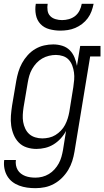

<svg xmlns="http://www.w3.org/2000/svg" viewBox="-20 -770 545 1003"><path d="M165 213Q143 213 121.5 210Q100 207 80 199.5Q60 192 44 179.5Q28 167 17.5 149Q7 131 3 109.5Q-1 88 2 66H63Q61 80 63.5 93.5Q66 107 72.5 118Q79 129 89.5 137Q100 145 112 149.5Q124 154 137.5 156Q151 158 165 158Q183 158 201 153.5Q219 149 235.5 139Q252 129 265 114.5Q278 100 287 83.5Q296 67 301 49Q306 31 309 14L325 -86Q314 -65 297 -46.5Q280 -28 259.5 -15.5Q239 -3 216 2.5Q193 8 170 8Q144 8 119.5 0Q95 -8 78 -25.5Q61 -43 51.5 -66Q42 -89 38.5 -114Q35 -139 37 -165.5Q39 -192 43 -218L65 -348Q69 -371 76 -394.5Q83 -418 95 -440Q107 -462 124.5 -481.5Q142 -501 164 -514Q186 -527 210 -532.5Q234 -538 258 -538Q282 -538 305 -531Q328 -524 344 -508Q360 -492 369 -470.5Q378 -449 382 -426L399 -530H505V-475H451L369 23Q365 47 357.5 71Q350 95 336.5 117.5Q323 140 304 159Q285 178 262 190.5Q239 203 214.5 208Q190 213 165 213ZM201 -47Q218 -47 236 -51Q254 -55 269.5 -64.5Q285 -74 298 -87.5Q311 -101 319.5 -117Q328 -133 333.5 -150.5Q339 -168 342 -185L363 -315Q366 -334 367.5 -353.5Q369 -373 366.5 -391.5Q364 -410 357.5 -427.5Q351 -445 339 -458Q327 -471 309 -477Q291 -483 272 -483Q254 -483 235.5 -478.5Q217 -474 200.5 -464.5Q184 -455 170.5 -440.5Q157 -426 147.5 -409Q138 -392 133 -374.5Q128 -357 125 -339L103 -209Q100 -189 99 -170Q98 -151 101 -133Q104 -115 112 -98Q120 -81 133 -69.5Q146 -58 164 -52.5Q182 -47 201 -47ZM295 -610Q266 -610 238 -617.5Q210 -625 191.5 -644.5Q173 -664 167.5 -692.5Q162 -721 167 -750H229Q226 -733 228.5 -715.5Q231 -698 242 -686.5Q253 -675 270 -670Q287 -665 304 -665Q322 -665 340 -670Q358 -675 372.5 -686.5Q387 -698 395.5 -715Q404 -732 407 -750H469Q465 -730 458 -711Q451 -692 438.5 -675Q426 -658 409 -645Q392 -632 373 -624Q354 -616 334 -613Q314 -610 295 -610Z"/></svg>

Font: Iosevka Slab Light
Style: Italic
Weight: 300
Italic angle: -9°
Monospace: yes
Designer: Belleve Invis
Foundry: Belleve Invis
Version: Version 11.1.1; ttfautohint (v1.8.3)